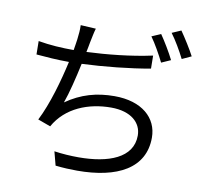

<svg xmlns="http://www.w3.org/2000/svg" viewBox="-93 -949 1187 1103"><g transform="rotate(10 500.0 -397.5)"><path d="M877 -846 824 -823C852 -786 885 -729 907 -685L961 -710C942 -747 903 -809 877 -846ZM766 -806 713 -783C740 -746 774 -685 794 -644L848 -668C828 -709 791 -770 766 -806ZM391 -771 302 -776C303 -749 301 -725 297 -693C295 -676 291 -654 287 -628C218 -628 148 -632 80 -644L81 -566C139 -561 202 -556 271 -556H272C247 -443 207 -300 156 -200L230 -173C296 -291 426 -340 557 -340C674 -340 735 -282 735 -208C735 -77 595 -26 421 -26C375 -26 327 -29 279 -36L300 44C344 49 386 51 426 51C661 51 817 -31 817 -210C817 -326 724 -408 565 -408C461 -408 371 -383 284 -322C305 -379 328 -474 346 -558C473 -563 626 -579 743 -600L742 -676C619 -649 478 -635 361 -630C366 -652 369 -672 372 -687C378 -714 383 -745 391 -771Z"/></g></svg>

Font: DAIFUKU Sans JP
Style: Regular
Weight: 400
Designer: Original font ‘Source Han Sans JP’ : Ryoko NISHIZUKA  (kana, bopomofo & ideographs); Paul D. Hunt (Latin, Greek & Cyrill
Foundry: Daifuku
Version: Version 1.001